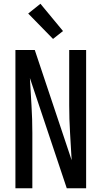

<svg xmlns="http://www.w3.org/2000/svg" viewBox="-20 -1001 540 1021"><path d="M62 0V-735H165L361 -149Q357 -222 352.5 -295Q348 -368 348 -441V-735H438V0H335L139 -586Q143 -513 147.5 -440Q152 -367 152 -294V0ZM262 -794 130 -929 195 -981 315 -836Z"/></svg>

Font: Iosevka Medium
Style: Regular
Weight: 500
Monospace: yes
Designer: Belleve Invis
Foundry: Belleve Invis
Version: Version 32.5.0; ttfautohint (v1.8.4)